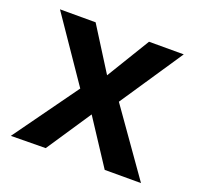

<svg xmlns="http://www.w3.org/2000/svg" viewBox="-94 -597 725 701"><g transform="rotate(20 268.0 -247.0)"><path d="M15 0.5 194 -248.5 25.5 -495H164L269.5 -327.5L371.5 -495H506.5L343 -251.5L520.5 0H379.5L265.5 -174L150 -1Z"/></g></svg>

Font: Geologica Cursive
Style: Regular
Weight: 400
Designer: Sindre Bremnes, Frode Helland
Foundry: Monokrom Skriftforlag AS
Version: Version 1.010;gftools[0.9.28]